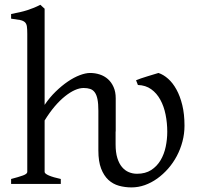

<svg xmlns="http://www.w3.org/2000/svg" viewBox="-20 -777 838 811"><path d="M759.3 -246.1Q759.3 -211.9 750.7 -179.4Q742.2 -147 726.8 -117.9Q711.4 -88.9 690.2 -64.7Q668.9 -40.5 644 -22.7Q619.1 -4.9 591.6 4.9Q564 14.6 535.6 14.6Q507.8 14.6 482.4 7.6Q457 0.5 437.7 -17.3Q418.5 -35.2 407 -65.2Q395.5 -95.2 395.5 -141.1V-309.1Q395.5 -338.9 391.8 -357.4Q388.2 -376 380.4 -386.7Q372.6 -397.5 360.8 -401.4Q349.1 -405.3 333 -405.3Q315.9 -405.3 296.1 -396.5Q276.4 -387.7 254.9 -370.6Q233.4 -353.5 211.4 -327.9Q189.5 -302.2 168.5 -268.1V-50.8Q168.5 -43.5 186.8 -35.6Q205.1 -27.8 236.8 -21V0H26.9V-21Q59.1 -29.3 77.1 -35.9Q95.2 -42.5 95.2 -50.8V-633.8Q95.2 -654.3 93.5 -665.8Q91.8 -677.2 84.7 -683.6Q77.6 -689.9 64 -692.6Q50.3 -695.3 26.9 -698.2V-717.8Q47.4 -721.7 64.2 -725.6Q81.1 -729.5 95.5 -734.1Q109.9 -738.8 123 -744.1Q136.2 -749.5 150.4 -756.8L168.5 -740.2V-334Q189.5 -365.2 215.1 -390.1Q240.7 -415 266.6 -432.6Q292.5 -450.2 317.1 -459.5Q341.8 -468.8 360.8 -468.8Q381.8 -468.8 401.4 -462.4Q420.9 -456.1 435.8 -442.9Q450.7 -429.7 459.7 -409.4Q468.8 -389.2 468.8 -361.8V-221.7H468.3V-167Q468.3 -133.3 475.6 -109.6Q482.9 -85.9 495.4 -71.3Q507.8 -56.6 524.2 -49.8Q540.5 -43 558.6 -43Q594.2 -43 618.7 -58.8Q643.1 -74.7 658.2 -100.1Q673.3 -125.5 679.9 -157Q686.5 -188.5 686.5 -220.2Q686.5 -257.8 679.4 -293Q672.4 -328.1 657.2 -355.7Q642.1 -383.3 618.7 -400.1Q595.2 -417 562.5 -418L554.7 -438Q562.5 -441.4 575.2 -445.8Q587.9 -450.2 601.6 -454.3Q615.2 -458.5 628.2 -462.4Q641.1 -466.3 649.4 -468.8Q670.4 -461.9 690.2 -444.3Q710 -426.8 725.3 -398.9Q740.7 -371.1 750 -333Q759.3 -294.9 759.3 -246.1Z"/></svg>

Font: Akkhara
Style: Regular
Weight: 400
Designer: J. Victor Gaultney
Version: Version 1.00 June 13, 2006, initial release